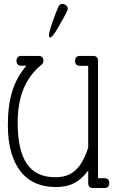

<svg xmlns="http://www.w3.org/2000/svg" viewBox="-20 -946 587 965"><path d="M382.3 -615.2H423.3V-204.1C414.2 -176.1 404.1 -152.6 393.1 -133.5C382 -114.5 369.7 -99.2 356.2 -87.6C342.7 -76.1 327.9 -67.8 311.8 -62.7C295.7 -57.7 277.8 -55.2 258.3 -55.2C193.2 -55.2 145.3 -77.8 114.7 -123C84.1 -168.3 68.8 -237.3 68.8 -330.1C68.8 -394.5 78.5 -450.7 97.9 -498.5C117.3 -546.4 147.6 -587.2 189 -621.1C192.2 -623.7 194.6 -626.4 196 -629.2C197.5 -631.9 198.2 -635.6 198.2 -640.1C198.2 -656.7 189.9 -665 173.3 -665H87.9C71.3 -665 63 -656.7 63 -640.1C63 -623.9 71.3 -615.7 87.9 -615.7H112.3C96 -596.2 82 -575.9 70.3 -554.9C58.6 -533.9 49 -511.3 41.5 -487.1C34 -462.8 28.5 -436.8 24.9 -408.9C21.3 -381.1 19.5 -350.6 19.5 -317.4C19.5 -263.7 25.4 -217.2 37.1 -178C48.8 -138.8 65.2 -106.4 86.2 -80.8C107.2 -55.3 132.4 -36.4 161.9 -24.2C191.3 -12 223.8 -5.9 259.3 -5.9C276.9 -5.9 293.2 -7.3 308.3 -10.3C323.5 -13.2 337.6 -18 350.8 -24.7C364 -31.3 376.5 -39.9 388.4 -50.3C400.3 -60.7 411.9 -73.6 423.3 -88.9V-25.9C423.3 -9.3 431.5 -1 447.8 -1H504.4C521 -1 529.3 -9.3 529.3 -25.9C529.3 -42.2 521 -50.3 504.4 -50.3H472.7V-640.1C472.7 -656.7 464.4 -665 447.8 -665H382.3C365.7 -665 357.4 -656.7 357.4 -640.1C357.4 -623.5 365.7 -615.2 382.3 -615.2ZM272.9 -910.6C272 -908.7 270.2 -904.5 267.6 -898.2L258.5 -875.2L247.6 -846.2C243.7 -835.8 240.2 -825.6 237.1 -815.7C234 -805.7 231.4 -796.6 229.2 -788.3C227.1 -780 226.1 -773.6 226.1 -769C226.1 -761.6 228 -757.8 231.9 -757.8C240.1 -757.8 254.2 -775.7 274.4 -811.5L295.4 -848.9C301.3 -859.1 306.1 -867.8 309.8 -875C313.6 -882.2 316.3 -888 318.1 -892.6C319.9 -897.1 320.8 -900.7 320.8 -903.3C320.8 -908.5 318 -913.7 312.5 -918.7C307 -923.7 300.1 -926.3 292 -926.3C283.9 -926.3 277.5 -921.1 272.9 -910.6Z"/></svg>

Font: Nathan
Style: Regular
Weight: 400
Designer: Peter Wiegel
Foundry: Peter Wiegel
Version: Version 1.001 2009